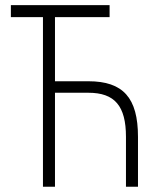

<svg xmlns="http://www.w3.org/2000/svg" viewBox="-20 -713 626 733"><path d="M460.9 0H506.8V-190.4C506.8 -339.4 450.2 -402.8 317.4 -402.8H189.9V-647.5H398.4V-693.4H21.5V-647.5H144V0H189.9V-358.9H317.4C418 -358.9 460.9 -308.6 460.9 -190.4Z"/></svg>

Font: Cascadia Code PL ExtraLight
Style: Regular
Weight: 200
Monospace: yes
Designer: Aaron Bell
Foundry: Saja Typeworks
Version: Version 2404.023